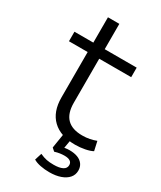

<svg xmlns="http://www.w3.org/2000/svg" viewBox="-209 -710 820 978"><g transform="rotate(30 201.5 -221.5)"><path d="M301 8Q215 8 168 -37Q121 -82 121 -166V-433H11V-489H122V-638H189V-489H377V-433H189V-174Q189 -112 219 -81.5Q249 -51 309 -51Q332 -51 352 -55Q372 -59 390 -66L402 -12Q386 -3 358 2.5Q330 8 301 8ZM257 195Q230 195 204.5 190Q179 185 163 175L176 134Q198 144 215.5 147.5Q233 151 257 151Q291 151 309.5 141.5Q328 132 328 113Q328 98 316.5 90.5Q305 83 283 83Q271 83 257 85Q243 87 227 92L210 77L225 -17H273L260 59L237 54Q253 50 266.5 48Q280 46 292 46Q319 46 339 53.5Q359 61 370.5 76.5Q382 92 382 114Q382 139 366.5 157Q351 175 323 185Q295 195 257 195Z"/></g></svg>

Font: Nunito Sans 10pt SemiExpanded Light
Style: Regular
Weight: 300
Width: 6
Designer: Vernon Adams
Foundry: Vernon Adams
Version: Version 3.101;gftools[0.9.27]